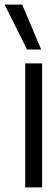

<svg xmlns="http://www.w3.org/2000/svg" viewBox="-66 -810 244 830"><path d="M43 0V-536H116V0ZM51 -596 -46 -790H30L112 -596Z"/></svg>

Font: Georama Condensed
Style: Regular
Weight: 400
Width: 3
Designer: Jean-Baptiste Levee
Foundry: Production Type
Version: Version 1.000